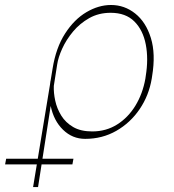

<svg xmlns="http://www.w3.org/2000/svg" viewBox="-127 -547 698 770"><path d="M5.7 203.1 73.5 -207.7Q74.2 -214.5 75.3 -221.6H75.6L83.8 -271.3Q97.3 -355.8 134.1 -412.6Q170.8 -469.5 219.6 -498.2Q268.5 -527 318.2 -527Q372.2 -527 415.1 -492.9Q458.1 -458.8 478 -394.9Q497.9 -331 483 -241.5L481.5 -231.5Q470.2 -164.1 433.1 -109.4Q396 -54.7 339.7 -22.4Q283.4 9.9 214.5 9.9Q163.4 9.9 125.9 -26.5Q88.4 -62.9 76.3 -122.2L25.6 203.1ZM88.8 -202.4Q87.7 -174.7 94.5 -143.3Q101.2 -111.9 118.6 -83.6Q136 -55.4 166.4 -37.6Q196.7 -19.9 242.9 -19.9Q298.3 -19.9 342.5 -47.6Q386.7 -75.3 416 -123.2Q445.3 -171.2 456 -231.5L457.4 -241.5Q468.8 -310.4 457.7 -368.3Q446.7 -426.1 411.9 -460.9Q377.1 -495.7 316.8 -495.7Q268.8 -495.7 231 -474.4Q193.2 -453.1 165.8 -420.3Q138.5 -387.4 122.5 -352.1Q106.5 -316.8 102.3 -288.4ZM-106.5 112.2 -102.3 89.5H167.6L163.4 112.2Z"/></svg>

Font: Inter Thin  BETA
Style: Italic
Weight: 100
Italic angle: -9.39999°
Designer: Rasmus Andersson
Foundry: rsms
Version: Version 3.011;git-f93a4a705